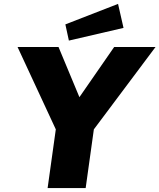

<svg xmlns="http://www.w3.org/2000/svg" viewBox="-20 -964 817 984"><path d="M585 -944 315 -839 333 -756 613 -821ZM777 -723H565L387 -466L280 -723H70L266 -301L224 0H419L461 -301Z"/></svg>

Font: United Sans Black
Style: Italic
Weight: 900
Italic angle: -8°
Designer: Pablo Impallari, Rodrigo Fuenzalida (Modified by Dan O. Williams)
Version: Version 1.000;PS 001.000;hotconv 1.0.88;makeotf.lib2.5.64775